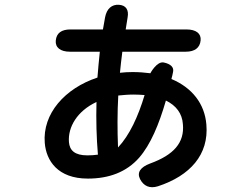

<svg xmlns="http://www.w3.org/2000/svg" viewBox="-20 -702 1040 802"><path d="M664 -441C635 -447 608 -396 608 -396C585 -399 560 -401 534 -401C516 -401 498 -400 481 -398C484 -427 487 -456 491 -486H756C793 -486 815 -502 818 -533C821 -562 799 -579 759 -579H505C508 -596 510 -612 513 -629C519 -661 506 -680 477 -682C447 -684 426 -666 419 -630C416 -613 413 -596 410 -579H274C237 -579 216 -564 213 -533C210 -504 232 -486 272 -486H397C393 -450 390 -414 387 -378C251 -333 157 -227 167 -105C173 -31 221 44 347 44C435 44 508 17 561 -43C609 -98 644 -182 673 -282C716 -261 741 -228 744 -183C751 -106 706 -55 607 -19C567 -4 551 18 565 46C580 75 605 87 640 76C774 32 853 -56 842 -182C835 -269 782 -336 696 -372C699 -382 701 -392 703 -402C707 -421 693 -435 664 -441ZM268 -108C263 -171 302 -238 383 -276C381 -201 383 -127 389 -56C375 -54 360 -53 345 -53C292 -53 271 -74 268 -108ZM473 -86C470 -158 470 -230 474 -303C494 -305 515 -307 538 -307C554 -307 570 -306 584 -305C557 -215 521 -137 473 -86Z"/></svg>

Font: 寒蝉团圆体 Round
Style: Regular
Weight: 500
Designer: 寒蝉字型
Version: Version 2.700;Glyphs 3.1.1 (3135)